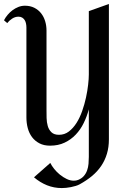

<svg xmlns="http://www.w3.org/2000/svg" viewBox="-24 -727 661 966"><path d="M523.9 -25.9Q523.9 13.7 513.9 46.9Q503.9 80.1 485.1 107.9Q466.3 135.7 439 158.4Q411.6 181.2 377 200.2Q368.2 205.1 356.7 208.5Q345.2 211.9 333 214.4Q320.8 216.8 309.1 218Q297.4 219.2 287.1 219.2Q247.6 219.2 212.4 205.1Q177.2 190.9 147 165L229 92.8Q236.3 107.4 249 123.3Q261.7 139.2 277.8 152.1Q293.9 165 311.8 173.6Q329.6 182.1 347.2 182.1Q359.4 182.1 369.1 178.2Q387.2 170.9 397.9 158.4Q408.7 146 414.3 130.1Q419.9 114.3 421.4 96.7Q422.9 79.1 422.9 62V-176.8Q413.1 -140.6 397 -107.7Q380.9 -74.7 356.9 -49.6Q333 -24.4 301 -9.3Q269 5.9 228 5.9Q196.8 5.9 174.3 -5.9Q151.9 -17.6 137.2 -37.1Q122.6 -56.6 115.7 -82.3Q108.9 -107.9 108.9 -136.2V-588.9Q108.9 -598.6 106.9 -608.4Q105 -618.2 100.3 -625.7Q95.7 -633.3 87.9 -638.2Q80.1 -643.1 68.8 -643.1Q52.2 -643.1 37.1 -633.3Q22 -623.5 12.2 -610.8L-3.9 -625Q3.4 -639.2 14.4 -652.3Q25.4 -665.5 39.3 -675.8Q53.2 -686 68.8 -692.1Q84.5 -698.2 101.1 -698.2Q127.9 -698.2 148.4 -688Q168.9 -677.7 182.6 -660.4Q196.3 -643.1 203.1 -620.6Q210 -598.1 210 -573.2V-172.9Q210 -154.8 210.4 -133.3Q210.9 -111.8 216.3 -93Q221.7 -74.2 234.9 -61.5Q248 -48.8 272.9 -48.8Q300.8 -48.8 322.5 -65.4Q344.2 -82 361.1 -108.6Q377.9 -135.3 389.6 -168.9Q401.4 -202.6 408.7 -236.3Q416 -270 419.4 -300.5Q422.9 -331.1 422.9 -352.1V-670.9L523.9 -707Z"/></svg>

Font: Redressed
Style: Regular
Weight: 400
Designer: Astigmatic (AOETI)
Foundry: Astigmatic (AOETI)
Version: Version 1.001